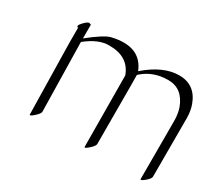

<svg xmlns="http://www.w3.org/2000/svg" viewBox="-89 -529 778 707"><g transform="rotate(30 300.0 -175.5)"><path d="M220.2 -343.3Q174.3 -344.7 121.6 -302.2L127.4 -8.8Q127.4 -0.5 109.9 14.9Q92.3 30.3 92.3 22.5L86.4 -279.3V-342.3Q74.7 -345.2 90.8 -362.5Q106.9 -379.9 114.3 -378.2Q121.6 -376.5 121.6 -375V-317.4Q183.1 -366.7 209.5 -373Q323.7 -399.9 357.9 -314.5Q429.7 -377 497.8 -377Q565.9 -377 590.8 -308.6Q599.6 -283.7 599.6 -252.9V-5.4Q599.6 2.9 583.5 16.6Q567.4 30.3 564.5 25.9V-221.7Q564.5 -251.5 556.2 -275.9Q531.7 -341.8 470.9 -341.8Q410.2 -341.8 368.2 -306.6Q364.3 -303.2 360.8 -300.3Q361.3 -286.6 361.3 -254.4L361.8 -6.8Q361.8 1.5 344.2 17.1Q326.7 32.7 326.7 24.4L324.7 -277.3Q300.8 -343.3 220.2 -343.3Z"/></g></svg>

Font: ML-NILA02
Style: Regular
Weight: 400
Version: Version ML-NILA02 1.0